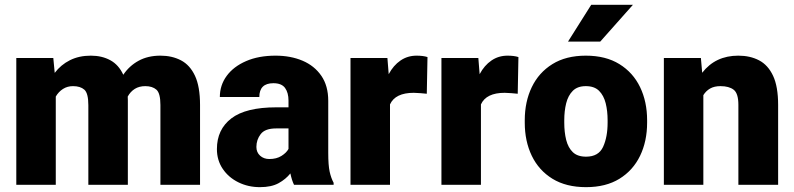

<svg xmlns="http://www.w3.org/2000/svg" viewBox="-20 -770 3307 800"><path d="M284.2 -411.1Q260.7 -411.1 242.4 -399.4Q224.1 -387.7 212.4 -367.7V0H47.9V-528.3H202.1L208 -466.3Q233.4 -500 271.2 -519Q309.1 -538.1 358.4 -538.1Q404.8 -538.1 439.7 -519Q474.6 -500 493.7 -458.5Q518.6 -495.6 557.4 -516.8Q596.2 -538.1 648.4 -538.1Q696.8 -538.1 734.1 -518.6Q771.5 -499 792.5 -454.1Q813.5 -409.2 813.5 -332.5V0H648.4V-332.5Q648.4 -381.8 631.6 -396.5Q614.7 -411.1 585.4 -411.1Q560.1 -411.1 541.7 -399.7Q523.4 -388.2 512.2 -367.7Q512.7 -360.4 512.7 -352.5V0H348.1V-331.5Q348.1 -381.8 331.3 -396.5Q314.5 -411.1 284.2 -411.1Z M1205.1 0Q1195.8 -19 1189.9 -47.4Q1170.9 -23.4 1140.9 -6.8Q1110.8 9.8 1063 9.8Q1014.2 9.8 973.4 -10.3Q932.6 -30.3 908.2 -66.2Q883.8 -102.1 883.8 -148.9Q883.8 -230.5 943.8 -276.6Q1003.9 -322.8 1131.3 -322.8H1182.1V-350.6Q1182.1 -383.8 1167.7 -403.6Q1153.3 -423.3 1119.1 -423.3Q1060.5 -423.3 1060.5 -365.7H896Q896 -415 924.6 -453.9Q953.1 -492.7 1005.4 -515.4Q1057.6 -538.1 1127.9 -538.1Q1190.9 -538.1 1240.5 -517.1Q1290 -496.1 1318.8 -454.3Q1347.7 -412.6 1347.7 -349.6V-133.3Q1347.7 -81.5 1353.5 -54.9Q1359.4 -28.3 1370.1 -8.3V0ZM1102.1 -107.4Q1132.3 -107.4 1152.8 -120.4Q1173.3 -133.3 1182.1 -149.4V-234.9H1130.4Q1084.5 -234.9 1066.4 -211.4Q1048.3 -188 1048.3 -157.7Q1048.3 -135.3 1063.7 -121.3Q1079.1 -107.4 1102.1 -107.4Z M1761.2 -532.2 1758.3 -379.4Q1748.5 -380.4 1731.9 -381.8Q1715.3 -383.3 1704.1 -383.3Q1627 -383.3 1605 -335V0H1440.4V-528.3H1594.2L1599.6 -460.9Q1619.1 -497.6 1648.7 -517.8Q1678.2 -538.1 1715.8 -538.1Q1743.2 -538.1 1761.2 -532.2Z M2140.1 -532.2 2137.2 -379.4Q2127.4 -380.4 2110.8 -381.8Q2094.2 -383.3 2083 -383.3Q2005.9 -383.3 1983.9 -335V0H1819.3V-528.3H1973.1L1978.5 -460.9Q1998 -497.6 2027.6 -517.8Q2057.1 -538.1 2094.7 -538.1Q2122.1 -538.1 2140.1 -532.2Z M2166.5 -258.8V-269Q2166.5 -346.2 2195.8 -407Q2225.1 -467.8 2281.7 -502.9Q2338.4 -538.1 2420.9 -538.1Q2503.9 -538.1 2560.8 -502.9Q2617.7 -467.8 2647 -407Q2676.3 -346.2 2676.3 -269V-258.8Q2676.3 -181.6 2647 -120.8Q2617.7 -60.1 2561 -25.1Q2504.4 9.8 2421.9 9.8Q2338.9 9.8 2282 -25.1Q2225.1 -60.1 2195.8 -120.8Q2166.5 -181.6 2166.5 -258.8ZM2331.1 -269V-258.8Q2331.1 -219.2 2339.1 -187Q2347.2 -154.8 2366.7 -136Q2386.2 -117.2 2421.9 -117.2Q2474.1 -117.2 2492.9 -158.2Q2511.7 -199.2 2511.7 -258.8V-269Q2511.7 -307.6 2503.7 -339.8Q2495.6 -372.1 2476.1 -391.6Q2456.5 -411.1 2420.9 -411.1Q2386.2 -411.1 2366.7 -391.6Q2347.2 -372.1 2339.1 -339.8Q2331.1 -307.6 2331.1 -269ZM2346.7 -596.7 2443.4 -750H2617.2L2481 -596.7Z M2981.9 -411.1Q2956.1 -411.1 2938.7 -401.1Q2921.4 -391.1 2910.6 -373.5V0H2746.1V-528.3H2900.4L2905.8 -466.8Q2960.9 -538.1 3056.2 -538.1Q3105.5 -538.1 3142.8 -518.6Q3180.2 -499 3201.2 -454.1Q3222.2 -409.2 3222.2 -332.5V0H3056.6V-333Q3056.6 -380.9 3037.1 -396Q3017.6 -411.1 2981.9 -411.1Z"/></svg>

Font: Vazirmatn RD UI FD Black
Style: Regular
Weight: 900
Designer: Saber Rastikerdar
Foundry: Saber Rastikerdar
Version: Version 33.003